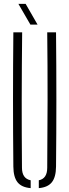

<svg xmlns="http://www.w3.org/2000/svg" viewBox="-20 -967 358 992"><path d="M49 -106Q45.5 -453 49 -800H94.5Q92.5 -626.5 92.2 -450.2Q92 -274 93.5 -100.5Q93.5 -44.5 138.5 -35.5V5Q91.5 1 70.5 -25.5Q49.5 -52 49 -106ZM180.5 5V-35.5Q224 -44 224 -100.5Q225.5 -274 225.8 -450.2Q226 -626.5 224 -800H269.5Q273 -453 269.5 -106Q269 -52 248 -25.5Q227 1 180.5 5ZM137 -840 75 -947H112.5L174 -840Z"/></svg>

Font: Big Shoulders Stencil Display Light
Style: Regular
Weight: 300
Designer: Patric King
Foundry: XO Type Co
Version: Version 1.000